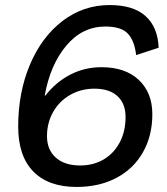

<svg xmlns="http://www.w3.org/2000/svg" viewBox="-20 -730 662 760"><path d="M52 -229Q52 -364 98.5 -474Q145 -584 227.5 -647Q310 -710 414 -710Q508 -710 556.5 -666Q605 -622 608 -541L519 -512Q512 -570 485.5 -597.5Q459 -625 397 -625Q306 -625 242.5 -549.5Q179 -474 157 -352H160Q201 -405 258 -434.5Q315 -464 382 -464Q476 -464 529.5 -413.5Q583 -363 583 -278Q583 -193 546 -127.5Q509 -62 441 -26Q373 10 283 10Q172 10 112 -51Q52 -112 52 -229ZM477 -267Q477 -320 445 -349.5Q413 -379 354 -379Q301 -379 258 -354.5Q215 -330 190.5 -287Q166 -244 166 -191Q166 -137 201 -106Q236 -75 297 -75Q350 -75 390.5 -99Q431 -123 454 -166.5Q477 -210 477 -267Z"/></svg>

Font: Niramit Medium
Style: Italic
Weight: 500
Italic angle: -10°
Designer: Katatrad Aksorn Co.,Ltd.
Foundry: Cadson Demak Co.,Ltd.
Version: Version 1.000; ttfautohint (v1.6)